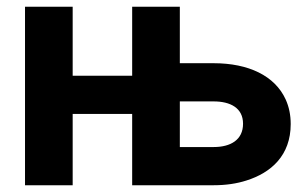

<svg xmlns="http://www.w3.org/2000/svg" viewBox="-20 -548 901 568"><path d="M195 -324V-528H54V0H195V-211H371V0H612C649 0 681 -5 709 -14C782 -37 840 -88 840 -181C840 -208 835 -232 825 -254C793 -324 715 -361 612 -361H512V-528H371V-324ZM699 -182C699 -134 662 -113 612 -113H512V-248H612C661 -248 699 -229 699 -182Z"/></svg>

Font: Asimov
Style: Regular
Weight: 500
Designer: Google
Version: Version 2.000980; 2014